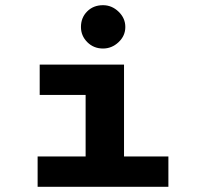

<svg xmlns="http://www.w3.org/2000/svg" viewBox="-20 -720 790 740"><path d="M125 0V-117H310V-354H133V-471H458V-117H629V0ZM377 -533Q341 -533 316.5 -557.5Q292 -582 292 -616Q292 -652 316 -676Q340 -700 377 -700Q411 -700 437 -675Q463 -650 463 -616Q463 -582 437 -557.5Q411 -533 377 -533Z"/></svg>

Font: Inconsolata ExtraExpanded Black
Style: Regular
Weight: 900
Width: 8
Monospace: yes
Designer: Raph Levien, Cyreal, Brenton Simpson
Foundry: Raph Levien, Cyreal, Google
Version: Version 3.001; ttfautohint (v1.8.2.53-6de2)